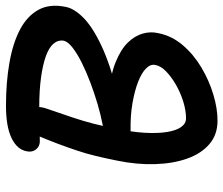

<svg xmlns="http://www.w3.org/2000/svg" viewBox="-74 -678 765 658"><g transform="rotate(-90 309.0 -349.5)"><path d="M224 13Q176 13 143.5 -15Q111 -43 94 -91Q77 -139 75 -201Q73 -263 87 -331Q95 -371 103 -404Q111 -437 121.5 -468.5Q132 -500 145.5 -536Q159 -572 179 -619Q187 -639 200 -647Q213 -655 230 -655Q246 -655 257 -643Q268 -631 270.5 -612Q273 -593 264 -569Q247 -520 235 -484Q223 -448 214 -413.5Q205 -379 197 -336Q185 -281 182.5 -237Q180 -193 185 -161Q190 -129 202 -112Q214 -95 232 -95Q259 -95 289.5 -104.5Q320 -114 347 -129.5Q374 -145 393 -163.5Q412 -182 415 -201Q418 -217 403 -232Q388 -247 357.5 -259Q327 -271 284 -278.5Q241 -286 190 -285Q161 -284 146 -296.5Q131 -309 137 -336Q140 -352 157.5 -362.5Q175 -373 211 -381Q243 -387 280.5 -398Q318 -409 355 -423Q392 -437 423 -452.5Q454 -468 474.5 -484Q495 -500 498 -514Q501 -534 487.5 -549.5Q474 -565 444.5 -575.5Q415 -586 371 -592Q327 -598 271 -598Q235 -598 201.5 -597Q168 -596 153 -596Q136 -596 125.5 -609Q115 -622 119 -641Q125 -674 164.5 -693Q204 -712 275 -712Q356 -712 423.5 -700Q491 -688 537 -663.5Q583 -639 604 -600.5Q625 -562 614 -508Q609 -479 577 -447Q545 -415 480 -384.5Q415 -354 311 -328V-362Q381 -354 425 -336Q469 -318 492 -294Q515 -270 522.5 -243Q530 -216 524 -191Q515 -144 483 -106.5Q451 -69 406.5 -42.5Q362 -16 314 -1.5Q266 13 224 13Z"/></g></svg>

Font: Shantell Sans Medium
Style: Italic
Weight: 500
Italic angle: -11°
Designer: Stephen Nixon, Anya Danilova, Shantell Martin
Foundry: Arrow Type
Version: Version 1.011;[c5ecc13dd]